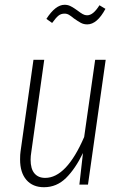

<svg xmlns="http://www.w3.org/2000/svg" viewBox="-20 -772 513 803"><path d="M64 -105Q64 -127 66 -139L120 -522H165L111 -137Q108 -119 108 -104Q108 -66 124 -47Q140 -28 169 -28Q258 -28 332 -199L378 -522H422L348 0H312L327 -132Q295 -66 256 -27.5Q217 11 164 11Q117 11 90.5 -19.5Q64 -50 64 -105ZM289 -695Q277 -705 268.5 -710Q260 -715 250 -715Q235 -715 224.5 -706.5Q214 -698 198 -676L174 -693Q212 -752 250 -752Q263 -752 273.5 -747Q284 -742 292.5 -736Q301 -730 304 -728Q317 -718 326 -713Q335 -708 344 -708Q357 -708 369.5 -718Q382 -728 396 -750L421 -735Q386 -670 345 -670Q330 -670 318 -676.5Q306 -683 289 -695Z"/></svg>

Font: Fira Sans Extra Condensed ExtraLight
Style: Italic
Weight: 275
Width: 3
Italic angle: -8°
Designer: Carrois Corporate & Edenspiekermann AG
Foundry: Carrois Corporate GbR & Edenspiekermann AG
Version: Version 4.203